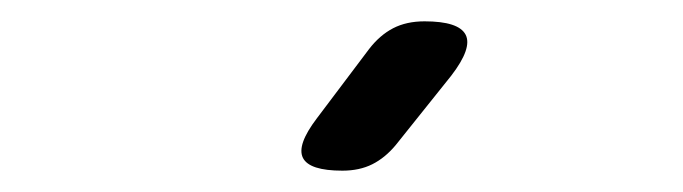

<svg xmlns="http://www.w3.org/2000/svg" viewBox="-20 -925 640 180"><path d="M301 -765Q270 -765 264 -777Q258 -789 277 -814L326 -879Q336 -892 348.5 -898.5Q361 -905 378 -905Q410 -905 416.5 -892.5Q423 -880 403 -854L351 -789Q341 -777 329 -771Q317 -765 301 -765Z"/></svg>

Font: Maple Mono NF
Style: Regular
Weight: 400
Monospace: yes
Designer: subframe7536
Version: Version 7.000